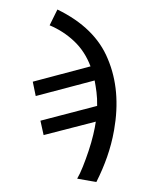

<svg xmlns="http://www.w3.org/2000/svg" viewBox="-80 -772 659 818"><g transform="rotate(10 250.0 -363.5)"><path d="M137 -174 113 -232 340 -336Q335 -368 327 -393.5Q319 -419 311 -440V-441L75 -332L52 -390L283 -497Q248 -556 195.5 -590.5Q143 -625 81 -639L102 -711Q274 -662 350 -541Q429 -419 429 -247Q429 -215 426.5 -186Q424 -157 419.5 -129.5Q415 -102 408.5 -74Q402 -46 393 -16H310Q318 -37 325 -70.5Q332 -104 337.5 -141Q343 -178 345 -212Q347 -246 346 -269Z"/></g></svg>

Font: D2Coding ligature
Style: Regular
Weight: 400
Monospace: yes
Designer: Yong-Rak Park; Jeong-Hwan Yoon; Sang-Min Lee;
Foundry: NHN Corporation
Version: Version 1.3.2; Build 20180524